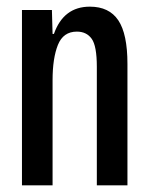

<svg xmlns="http://www.w3.org/2000/svg" viewBox="-20 -557 449 577"><path d="M46 0V-527H136L138 -455H142Q171 -537 250 -537Q308 -537 335.5 -496Q363 -455 363 -365V0H271V-356Q271 -419 255.5 -440.5Q240 -462 211 -462Q170 -462 154 -422Q138 -382 138 -316V0Z"/></svg>

Font: Mona Sans Condensed Medium
Style: Regular
Weight: 500
Width: 3
Designer: Deni Anggara
Foundry: GitHub
Version: Version 1.001; ttfautohint (v1.8.4.7-5d5b);gftools[0.9.31]